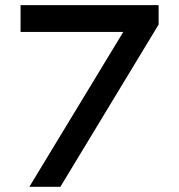

<svg xmlns="http://www.w3.org/2000/svg" viewBox="-20 -714 685 734"><path d="M58.6 -694.3H586.4V-620.1L210.9 0H92.3L451.2 -591.8H58.6Z"/></svg>

Font: Anta
Style: Regular
Weight: 400
Designer: Sergej Lebedev
Foundry: Sergej Lebedev
Version: Version 1.000; ttfautohint (v1.8.4.7-5d5b)